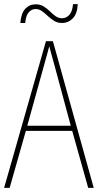

<svg xmlns="http://www.w3.org/2000/svg" viewBox="-20 -916 477 936"><path d="M410 0 332 -278H106L27 0H0L204 -715H238L437 0ZM243 -607Q237 -629 231.5 -648.5Q226 -668 220 -691Q215 -669 209 -649.5Q203 -630 197 -606L113 -303H325ZM79 -804Q83 -852 103.5 -873.5Q124 -895 154 -895Q176 -895 192.5 -885Q209 -875 222.5 -861.5Q236 -848 250.5 -837.5Q265 -827 283 -827Q303 -827 318 -843.5Q333 -860 336 -896H359Q357 -849 335 -826.5Q313 -804 282 -804Q260 -804 243.5 -814.5Q227 -825 213 -838Q199 -851 185 -861.5Q171 -872 153 -872Q135 -872 120.5 -856.5Q106 -841 103 -804Z"/></svg>

Font: Noto Sans Georgian Condensed Thin
Style: Regular
Weight: 100
Width: 3
Designer: Monotype Design Team, Akaki Razmadze
Foundry: Google LLC
Version: Version 2.005; ttfautohint (v1.8.4.7-5d5b)